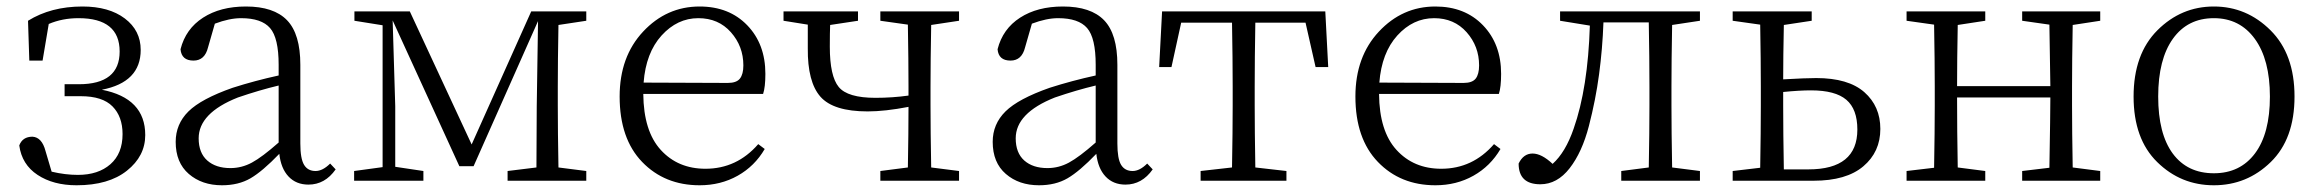

<svg xmlns="http://www.w3.org/2000/svg" viewBox="-20 -545 6990 579"><path d="M68.4 -362.3 64.5 -482.4Q133.8 -525.4 228.5 -525.4Q308.6 -525.4 356.4 -489.3Q404.3 -453.1 404.3 -394.5Q404.3 -296.9 287.1 -274.4Q418 -249 418 -137.7Q418 -74.2 362.8 -30.3Q307.6 13.7 210.9 13.7Q140.6 13.7 93.3 -17.6Q45.9 -48.8 38.1 -106.4Q47.9 -132.8 78.1 -132.8Q106.4 -130.9 117.2 -89.8L135.7 -27.3Q176.8 -17.6 214.8 -17.6Q276.4 -17.6 313 -49.8Q349.6 -82 349.6 -140.6Q349.6 -193.4 319.3 -224.1Q289.1 -254.9 223.6 -254.9H174.8V-291H217.8Q340.8 -291 340.8 -389.6Q340.8 -490.2 216.8 -490.2Q168 -490.2 127 -472.7L108.4 -362.3Z M820.3 -115.2V-287.1Q762.7 -273.4 697.3 -251Q579.1 -204.1 579.1 -127.9Q579.1 -84 605 -61Q630.9 -38.1 674.8 -38.1Q709 -38.1 739.7 -54.7Q770.5 -71.3 820.3 -115.2ZM975.6 -51.8 992.2 -34.2Q960 11.7 910.2 11.7Q873 11.7 850.1 -12.7Q827.1 -37.1 822.3 -81.1Q771.5 -28.3 735.4 -7.3Q699.2 13.7 649.4 13.7Q588.9 13.7 549.3 -20.5Q509.8 -54.7 509.8 -117.2Q509.8 -170.9 548.3 -209Q586.9 -247.1 681.6 -280.3Q749 -301.8 820.3 -317.4V-349.6Q820.3 -430.7 794.4 -460.4Q768.6 -490.2 707 -490.2Q671.9 -490.2 627.9 -473.6L607.4 -402.3Q597.7 -362.3 563.5 -362.3Q527.3 -362.3 524.4 -396.5Q540 -458 592.3 -491.7Q644.5 -525.4 721.7 -525.4Q805.7 -525.4 845.7 -483.9Q885.7 -442.4 885.7 -349.6V-112.3Q885.7 -66.4 897 -47.9Q908.2 -29.3 931.6 -29.3Q953.1 -29.3 975.6 -51.8Z M1748 -482.4 1664.1 -469.7Q1662.1 -360.4 1662.1 -284.2V-226.6Q1662.1 -149.4 1664.1 -40L1748 -29.3V0H1510.7V-29.3L1597.7 -40L1598.6 -223.6L1602.5 -481.4L1408.2 -43.9H1365.2L1164.1 -483.4L1171.9 -224.6V-42L1256.8 -29.3V0H1047.9V-29.3L1133.8 -41V-468.8L1048.8 -482.4V-510.7H1215.8L1402.3 -109.4L1582 -510.7H1748Z M1920.9 -295.9 2174.8 -294.9Q2201.2 -294.9 2211.4 -308.1Q2221.7 -321.3 2221.7 -347.7Q2221.7 -405.3 2184.1 -447.8Q2146.5 -490.2 2085.9 -490.2Q2022.5 -490.2 1975.1 -438Q1927.7 -385.7 1920.9 -295.9ZM2281.2 -261.7H1919.9Q1920.9 -149.4 1972.7 -92.8Q2024.4 -36.1 2107.4 -36.1Q2202.1 -36.1 2266.6 -110.4L2286.1 -95.7Q2255.9 -43.9 2204.6 -15.1Q2153.3 13.7 2089.8 13.7Q1984.4 13.7 1916.5 -56.6Q1848.6 -127 1848.6 -253.9Q1848.6 -374 1919.4 -449.7Q1990.2 -525.4 2089.8 -525.4Q2178.7 -525.4 2233.4 -468.8Q2288.1 -412.1 2288.1 -322.3Q2288.1 -282.2 2281.2 -261.7Z M2872.1 -482.4 2788.1 -469.7Q2786.1 -360.4 2786.1 -284.2V-226.6Q2786.1 -149.4 2788.1 -40L2872.1 -29.3V0H2634.8V-29.3L2717.8 -40Q2719.7 -145.5 2719.7 -222.7Q2648.4 -209 2596.7 -209Q2493.2 -209 2454.1 -253.4Q2415 -297.9 2416 -399.4V-470.7L2342.8 -482.4V-510.7H2567.4V-482.4L2483.4 -469.7Q2482.4 -447.3 2482.4 -404.3Q2482.4 -315.4 2509.3 -282.7Q2536.1 -250 2620.1 -250Q2670.9 -250 2719.7 -256.8V-284.2Q2719.7 -361.3 2717.8 -470.7L2634.8 -482.4V-510.7H2872.1Z M3284.2 -115.2V-287.1Q3226.6 -273.4 3161.1 -251Q3043 -204.1 3043 -127.9Q3043 -84 3068.8 -61Q3094.7 -38.1 3138.7 -38.1Q3172.9 -38.1 3203.6 -54.7Q3234.4 -71.3 3284.2 -115.2ZM3439.5 -51.8 3456.1 -34.2Q3423.8 11.7 3374 11.7Q3336.9 11.7 3314 -12.7Q3291 -37.1 3286.1 -81.1Q3235.4 -28.3 3199.2 -7.3Q3163.1 13.7 3113.3 13.7Q3052.7 13.7 3013.2 -20.5Q2973.6 -54.7 2973.6 -117.2Q2973.6 -170.9 3012.2 -209Q3050.8 -247.1 3145.5 -280.3Q3212.9 -301.8 3284.2 -317.4V-349.6Q3284.2 -430.7 3258.3 -460.4Q3232.4 -490.2 3170.9 -490.2Q3135.7 -490.2 3091.8 -473.6L3071.3 -402.3Q3061.5 -362.3 3027.3 -362.3Q2991.2 -362.3 2988.3 -396.5Q3003.9 -458 3056.2 -491.7Q3108.4 -525.4 3185.5 -525.4Q3269.5 -525.4 3309.6 -483.9Q3349.6 -442.4 3349.6 -349.6V-112.3Q3349.6 -66.4 3360.8 -47.9Q3372.1 -29.3 3395.5 -29.3Q3417 -29.3 3439.5 -51.8Z M3917 -476.6H3765.6Q3763.7 -367.2 3763.7 -284.2V-226.6Q3763.7 -149.4 3765.6 -40L3859.4 -29.3V0H3600.6V-29.3L3695.3 -40Q3697.3 -149.4 3697.3 -226.6V-284.2Q3697.3 -367.2 3695.3 -476.6H3542L3512.7 -342.8H3475.6L3484.4 -510.7H3976.6L3985.4 -342.8H3947.3Z M4139.6 -295.9 4393.6 -294.9Q4419.9 -294.9 4430.2 -308.1Q4440.4 -321.3 4440.4 -347.7Q4440.4 -405.3 4402.8 -447.8Q4365.2 -490.2 4304.7 -490.2Q4241.2 -490.2 4193.8 -438Q4146.5 -385.7 4139.6 -295.9ZM4500 -261.7H4138.7Q4139.6 -149.4 4191.4 -92.8Q4243.2 -36.1 4326.2 -36.1Q4420.9 -36.1 4485.4 -110.4L4504.9 -95.7Q4474.6 -43.9 4423.3 -15.1Q4372.1 13.7 4308.6 13.7Q4203.1 13.7 4135.3 -56.6Q4067.4 -127 4067.4 -253.9Q4067.4 -374 4138.2 -449.7Q4209 -525.4 4308.6 -525.4Q4397.5 -525.4 4452.1 -468.8Q4506.8 -412.1 4506.8 -322.3Q4506.8 -282.2 4500 -261.7Z M4815.4 -477.5Q4812.5 -397.5 4802.2 -320.8Q4792 -244.1 4771.5 -165Q4751 -85.9 4713.4 -37.6Q4675.8 10.7 4625 10.7Q4559.6 10.7 4559.6 -51.8Q4574.2 -82 4601.6 -82Q4628.9 -82 4662.1 -50.8Q4701.2 -85.9 4725.6 -157.2Q4768.6 -279.3 4774.4 -467.8L4684.6 -482.4V-510.7H5106.4V-482.4L5022.5 -469.7Q5020.5 -360.4 5020.5 -284.2V-226.6Q5020.5 -149.4 5022.5 -40L5106.4 -29.3V0H4869.1V-29.3L4952.1 -40Q4954.1 -149.4 4954.1 -226.6V-284.2Q4954.1 -368.2 4952.1 -477.5Z M5359.4 -34.2H5433.6Q5581.1 -34.2 5581.1 -154.3Q5581.1 -215.8 5547.9 -244.1Q5514.6 -272.5 5441.4 -272.5Q5406.2 -272.5 5357.4 -267.6V-226.6Q5357.4 -143.6 5359.4 -34.2ZM5443.4 -482.4 5359.4 -469.7Q5357.4 -374 5357.4 -305.7Q5425.8 -309.6 5457 -309.6Q5553.7 -309.6 5602.1 -267.1Q5650.4 -224.6 5650.4 -156.2Q5650.4 -86.9 5599.1 -43.5Q5547.9 0 5449.2 0H5205.1V-29.3L5288.1 -39.1Q5290 -150.4 5290 -226.6V-284.2Q5290 -361.3 5288.1 -470.7L5205.1 -482.4V-510.7H5443.4Z M6313.5 -482.4 6230.5 -469.7Q6228.5 -360.4 6228.5 -284.2V-226.6Q6228.5 -149.4 6230.5 -40L6313.5 -29.3V0H6078.1V-29.3L6160.2 -39.1Q6163.1 -206.1 6163.1 -251H5881.8Q5881.8 -149.4 5883.8 -40L5966.8 -29.3V0H5729.5V-29.3L5812.5 -39.1Q5814.5 -150.4 5814.5 -226.6V-284.2Q5814.5 -361.3 5812.5 -470.7L5729.5 -482.4V-510.7H5966.8V-482.4L5883.8 -469.7Q5881.8 -364.3 5881.8 -285.2H6163.1Q6163.1 -309.6 6160.2 -470.7L6078.1 -482.4V-510.7H6313.5Z M6827.6 -56.2Q6755.9 13.7 6656.2 13.7Q6556.6 13.7 6485.4 -56.2Q6414.1 -126 6414.1 -253.9Q6414.1 -381.8 6485.8 -453.6Q6557.6 -525.4 6656.2 -525.4Q6754.9 -525.4 6827.1 -453.6Q6899.4 -381.8 6899.4 -253.9Q6899.4 -126 6827.6 -56.2ZM6656.2 -22.5Q6735.4 -22.5 6780.3 -82.5Q6825.2 -142.6 6825.2 -253.9Q6825.2 -365.2 6779.8 -427.7Q6734.4 -490.2 6656.2 -490.2Q6577.1 -490.2 6532.7 -428.2Q6488.3 -366.2 6488.3 -253.9Q6488.3 -141.6 6532.2 -82Q6576.2 -22.5 6656.2 -22.5Z"/></svg>

Font: GenYoMin TW TTF Light
Style: Regular
Weight: 300
Version: Version 1.300